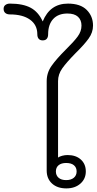

<svg xmlns="http://www.w3.org/2000/svg" viewBox="-126 -1035 536 1065"><path d="M133 -89V-585Q133 -631 159.5 -669Q186 -707 239 -760Q283 -803 304.5 -832Q326 -861 326 -893Q326 -924 306.5 -942Q287 -960 248 -960Q197 -960 169 -929.5Q141 -899 141 -845Q141 -829 133.5 -820Q126 -811 111 -811Q96 -811 88.5 -820Q81 -829 81 -845Q81 -897 40.5 -926Q0 -955 -71 -955Q-87 -955 -96.5 -963Q-106 -971 -106 -986Q-106 -1000 -96 -1007.5Q-86 -1015 -71 -1015Q1 -1015 44 -992Q87 -969 111 -916Q151 -1015 251 -1015Q320 -1015 355 -980Q390 -945 390 -893Q390 -855 365.5 -821Q341 -787 293 -740Q243 -689 219.5 -656Q196 -623 196 -585V-161Q204 -167 219 -171Q234 -175 249 -175Q295 -175 322.5 -150Q350 -125 350 -84Q350 -43 320 -16.5Q290 10 242 10Q192 10 162.5 -17Q133 -44 133 -89ZM299 -84Q299 -106 284 -118.5Q269 -131 241 -131Q214 -131 199 -118.5Q184 -106 184 -84Q184 -62 199 -49Q214 -36 241 -36Q268 -36 283.5 -49Q299 -62 299 -84Z"/></svg>

Font: Kodchasan Light
Style: Regular
Weight: 300
Version: Version 1.000; ttfautohint (v1.6)